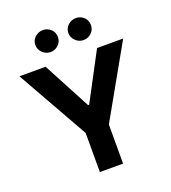

<svg xmlns="http://www.w3.org/2000/svg" viewBox="-166 -1067 1055 1188"><g transform="rotate(-20 362.0 -473.0)"><path d="M285.6 -257.3 20.5 -727.1H192.9L358.9 -414.1H365.7L531.7 -727.1H703.6L438.5 -257.3V0H285.6ZM201.2 -823.7Q179.2 -844.7 179.2 -874.5Q179.2 -904.8 201.2 -925.3Q223.6 -946.3 253.9 -946.3Q284.2 -946.3 306.6 -925.3Q327.6 -904.8 327.6 -874.5Q327.6 -844.7 306.6 -823.7Q284.7 -801.8 253.9 -801.8Q223.1 -801.8 201.2 -823.7ZM418.5 -823.7Q396.5 -844.7 396.5 -874.5Q396.5 -904.8 418.5 -925.3Q440.9 -946.3 471.2 -946.3Q501.5 -946.3 523.9 -925.3Q544.9 -904.8 544.9 -874.5Q544.9 -844.7 523.9 -823.7Q502 -801.8 471.2 -801.8Q440.4 -801.8 418.5 -823.7Z"/></g></svg>

Font: My Font
Style: Bold
Weight: 500
Designer: Rasmus Andersson
Foundry: rsms
Version: Version 0.001